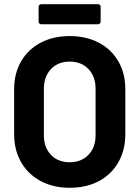

<svg xmlns="http://www.w3.org/2000/svg" viewBox="-20 -879 661 910"><path d="M47 -243V-457Q47 -531 80 -588Q113 -645 172.5 -676.5Q232 -708 310 -708Q389 -708 448.5 -676.5Q508 -645 541 -588Q574 -531 574 -457V-243Q574 -168 541 -110Q508 -52 448.5 -20.5Q389 11 310 11Q232 11 172.5 -21Q113 -53 80 -110.5Q47 -168 47 -243ZM433 -238V-458Q433 -516 399.5 -551.5Q366 -587 310 -587Q255 -587 221.5 -551.5Q188 -516 188 -458V-238Q188 -180 221.5 -145Q255 -110 310 -110Q365 -110 399 -145Q433 -180 433 -238ZM163 -776V-847Q163 -852 166.5 -855.5Q170 -859 175 -859H445Q450 -859 453.5 -855.5Q457 -852 457 -847V-776Q457 -771 453.5 -767.5Q450 -764 445 -764H175Q170 -764 166.5 -767.5Q163 -771 163 -776Z"/></svg>

Font: Amber EN
Style: Bold
Weight: 700
Designer: Jeremy Tribby
Foundry: Tribby Type
Version: Version 1.408 November 24, 2021